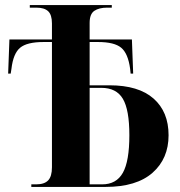

<svg xmlns="http://www.w3.org/2000/svg" viewBox="-20 -734 707 754"><path d="M103 0V-10H122Q154 -10 169 -25.5Q184 -41 184 -77V-569H151Q86 -569 59 -546.5Q32 -524 25 -464L22 -445H12L17 -579H184V-642Q184 -676 169 -690Q154 -704 123 -704H97V-714H419V-704H401Q369 -704 350.5 -691.5Q332 -679 332 -644V-579H498L503 -445H493L491 -464Q483 -524 456 -546.5Q429 -569 365 -569H332V-399H410Q524 -399 583 -347Q642 -295 642 -203Q642 -111 579 -55.5Q516 0 395 0ZM381 -10Q437 -10 462.5 -55.5Q488 -101 488 -203Q488 -303 462.5 -346Q437 -389 378 -389H332V-10Z"/></svg>

Font: Noto Serif Display SemiCondensed
Style: Bold
Weight: 700
Width: 4
Designer: Monotype Design Team
Foundry: Monotype Imaging Inc.
Version: Version 2.009